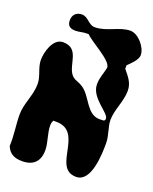

<svg xmlns="http://www.w3.org/2000/svg" viewBox="-178 -888 820 1028"><g transform="rotate(20 232.5 -373.5)"><path d="M-13 0C3 40 33 54 77 54C141 54 174 19 174 -43C174 -89 153 -131 153 -177C153 -188 154 -194 160 -207H177C337 -207 239 34 377 34C465 34 467 -134 467 -190C467 -236 446 -276 446 -316C446 -374 480 -432 480 -493C480 -539 455 -565 427 -600V-620C440 -633 480 -667 480 -697C480 -741 429 -801 384 -801C321 -801 265 -753 197 -753C160 -753 148 -794 110 -794C79 -794 59 -774 59 -743C59 -712 75 -700 106 -700C127 -700 146 -707 167 -707H180C208 -675 334 -614 334 -573C334 -572 333 -567 333 -567C325 -531 313 -508 313 -470C313 -393 421 -346 421 -314C421 -308 420 -302 413 -300C410 -300 394 -299 390 -299C314 -299 297 -397 240 -433C211 -452 191 -449 173 -473C136 -523 160 -620 66 -620C9 -620 -14 -535 -14 -490C-14 -445 14 -408 14 -363C14 -296 -21 -241 -21 -177C-21 -116 -10 -64 -13 0Z"/></g></svg>

Font: Charger
Style: Overspray
Weight: 400
Designer: Jasper
Foundry: Cannot Into Space Fonts
Version: Version 0.980